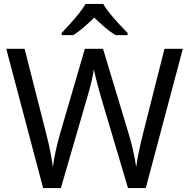

<svg xmlns="http://www.w3.org/2000/svg" viewBox="-20 -964 970 984"><path d="M917 -714 727 0H636L497 -468Q489 -497 481 -526Q473 -555 468 -577.5Q463 -600 461 -609Q460 -596 450.5 -553.5Q441 -511 427 -465L292 0H201L12 -714H106L217 -278Q229 -232 237.5 -189Q246 -146 251 -108Q256 -147 266 -193Q276 -239 289 -283L415 -714H508L639 -280Q653 -234 663 -188.5Q673 -143 678 -108Q683 -145 692 -188.5Q701 -232 713 -279L823 -714ZM509 -944Q521 -922 543.5 -894.5Q566 -867 590.5 -840.5Q615 -814 634 -795V-784H572Q546 -800 518 -823.5Q490 -847 463 -874Q436 -847 409 -824Q382 -801 356 -784H296V-795Q315 -815 338.5 -841Q362 -867 384 -894.5Q406 -922 419 -944Z"/></svg>

Font: Noto Sans Old Hungarian
Style: Regular
Weight: 400
Designer: Monotype Design Team
Foundry: Monotype Imaging Inc.
Version: Version 2.005; ttfautohint (v1.8.4.7-5d5b)